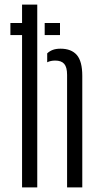

<svg xmlns="http://www.w3.org/2000/svg" viewBox="-20 -820 432 840"><path d="M25.5 -719.5H76.5V-800H143V0H76.5V-666.5H25.5ZM273.5 0V-492.5Q273.5 -526 261 -540.5Q248.5 -555 221.5 -555Q201.5 -555 186.5 -547.5V-586.5Q197 -596.5 211 -601.8Q225 -607 245 -607Q292 -607 316 -579.5Q340 -552 340 -488V0ZM175.5 -719.5H242.5V-666.5H175.5Z"/></svg>

Font: Big Shoulders Stencil Display Thin
Style: Regular
Weight: 400
Version: Version 2.001